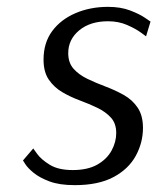

<svg xmlns="http://www.w3.org/2000/svg" viewBox="-20 -530 459 560"><path d="M77 -97Q77 -97 88.5 -81Q100 -65 125 -49.5Q150 -34 192 -34Q236 -34 264 -50Q292 -66 305.5 -91Q319 -116 319 -142Q319 -170 303.5 -187Q288 -204 264 -215.5Q240 -227 213 -237Q186 -247 162 -261Q138 -275 122.5 -297.5Q107 -320 107 -356Q107 -405 132 -439Q157 -473 200 -491.5Q243 -510 295 -510Q332 -510 359.5 -499.5Q387 -489 403 -478Q419 -467 419 -467L406 -424Q406 -424 391 -435Q376 -446 351 -457Q326 -468 295 -468Q243 -468 211 -441.5Q179 -415 179 -375Q179 -347 194.5 -329.5Q210 -312 235 -300Q260 -288 288 -277.5Q316 -267 341 -253Q366 -239 381.5 -216Q397 -193 397 -157Q397 -114 376 -75.5Q355 -37 311 -13.5Q267 10 198 10Q153 10 124 -1Q95 -12 78 -26Q61 -40 54 -51Q47 -62 47 -62Z"/></svg>

Font: Arsenal SC
Style: Italic
Weight: 400
Italic angle: -9.10001°
Designer: Andrij Shevchenko
Foundry: Stairsfor
Version: Version 2.001; ttfautohint (v1.8.4.7-5d5b)